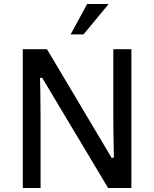

<svg xmlns="http://www.w3.org/2000/svg" viewBox="-20 -934 766 954"><path d="M93.3 0V-689.5H213.4L535.2 -148.9L545.9 -151.4Q545.4 -174.8 544.7 -207.3Q543.9 -239.7 543.7 -272.5Q543.5 -305.2 543.2 -329.8Q543 -354.5 543 -362.3V-689.5H632.8V0H517.1L189 -548.3L178.7 -545.9Q179.7 -522 180.2 -488.8Q180.7 -455.6 180.9 -422.1Q181.2 -388.7 181.4 -363.3Q181.6 -337.9 181.6 -329.6V0ZM331.1 -763.2 413.1 -914.1H520L395 -763.2Z"/></svg>

Font: Shanti
Style: Regular
Weight: 400
Designer: Vernon Adams
Foundry: Vernon Adams
Version: Version 1.100; ttfautohint (v1.8.4)